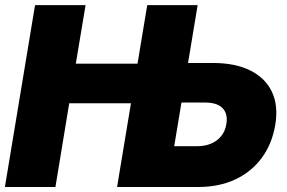

<svg xmlns="http://www.w3.org/2000/svg" viewBox="-22 -748 1147 768"><path d="M-2.4 0 118.2 -727.5H320.3L281.2 -493.2H609.9L583.5 -335H254.9L199.7 0ZM650.9 -496.1H830.1Q918.9 -496.1 979.2 -466.1Q1039.6 -436 1065.7 -380.6Q1091.8 -325.2 1079.1 -249Q1066.4 -172.4 1025.1 -116.5Q983.9 -60.5 919.2 -30.3Q854.5 0 770.5 0H446.3L566.9 -727.5H768.6L674.8 -163.1H765.6Q797.9 -163.1 822.5 -173.6Q847.2 -184.1 863 -203.9Q878.9 -223.6 883.3 -251Q888.2 -278.3 880.1 -297.6Q872.1 -316.9 851.8 -327.4Q831.5 -337.9 799.3 -337.9H625Z"/></svg>

Font: Inter 28pt Black
Style: Italic
Weight: 900
Italic angle: -9.3988°
Designer: Rasmus Andersson
Foundry: rsms
Version: Version 4.001;git-66647c0bb